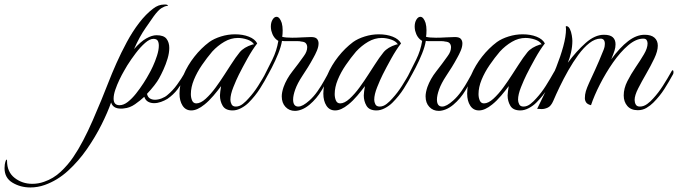

<svg xmlns="http://www.w3.org/2000/svg" viewBox="-423 -479 2984 845"><path d="M-226 335Q-257 346 -289 346Q-333 346 -368 325Q-403 304 -403 261Q-403 253 -402 245.5Q-401 238 -398 229Q-395 222 -393.5 223.5Q-392 225 -392 229Q-392 278 -358.5 304Q-325 330 -281 330Q-254 330 -229 321Q-188 307 -156 277Q-124 247 -101 213Q-79 181 -57 139Q-35 97 -15 51Q5 5 23 -38.5Q41 -82 54 -116Q69 -155 89.5 -201Q110 -247 135 -293.5Q160 -340 189.5 -378.5Q219 -417 251 -441Q274 -459 299 -459Q303 -459 306.5 -459Q310 -459 314 -457Q316 -456 316 -454.5Q316 -453 312 -453Q302 -452 288 -443.5Q274 -435 254 -408Q246 -396 218.5 -357Q191 -318 167 -263Q196 -296 221 -310Q246 -324 266 -324Q298 -324 310 -308Q322 -292 322 -268Q322 -246 314.5 -221Q307 -196 296.5 -173Q286 -150 277 -134Q270 -121 256 -103Q242 -85 224 -66Q227 -52 236.5 -46Q246 -40 259 -40Q273 -40 288.5 -46Q304 -52 314 -61Q337 -80 356 -106Q375 -132 391 -160Q392 -162 392.5 -162Q393 -162 393 -162Q395 -162 395 -153Q395 -149 395 -145.5Q395 -142 393 -139Q376 -109 358 -85.5Q340 -62 314 -44Q301 -36 285.5 -30.5Q270 -25 255 -25Q240 -25 228.5 -31.5Q217 -38 212 -53Q195 -37 171.5 -20.5Q148 -4 123 -2Q119 -1 115.5 -1Q112 -1 109 -1Q74 -1 66 -28Q51 15 24 69Q-3 123 -40 176.5Q-77 230 -123.5 272.5Q-170 315 -226 335ZM103 -16Q121 -16 139.5 -30.5Q158 -45 175.5 -67Q193 -89 208.5 -113Q224 -137 234 -156Q240 -166 250 -187.5Q260 -209 268 -234Q276 -259 276 -278Q276 -292 271 -300Q266 -308 252 -308Q236 -308 215.5 -290Q195 -272 174.5 -245Q154 -218 137 -191Q133 -184 123 -167Q113 -150 102.5 -128Q92 -106 84.5 -84Q77 -62 77 -45Q77 -16 103 -16Z M601 7Q569 7 557 -13.5Q545 -34 545 -59Q545 -64 546.5 -76.5Q548 -89 550 -100Q536 -81 516.5 -58Q497 -35 477 -19Q445 7 419 7Q394 7 380.5 -14Q367 -35 367 -67Q367 -108 385 -150Q403 -192 432.5 -229.5Q462 -267 498 -294Q519 -309 549.5 -318.5Q580 -328 611 -328Q646 -328 672.5 -317.5Q699 -307 709 -288Q688 -261 666 -221.5Q644 -182 628 -150Q617 -128 604 -95.5Q591 -63 591 -40Q591 -30 596 -20Q601 -10 615 -10Q631 -10 646 -22Q661 -34 671 -46Q694 -71 713 -101Q732 -131 751 -165Q754 -169 757 -169Q761 -169 761 -163Q761 -158 759 -155Q742 -122 721 -89Q700 -56 671 -27Q657 -13 638 -3Q619 7 601 7ZM441 -24Q460 -24 482.5 -44.5Q505 -65 526.5 -94.5Q548 -124 565.5 -151.5Q583 -179 593 -194Q614 -227 632 -249Q650 -271 688 -283Q690 -283 691.5 -283.5Q693 -284 695 -284Q686 -298 665 -305Q644 -312 624 -312Q593 -312 564 -295Q535 -278 511 -252Q488 -225 466 -193Q444 -161 430.5 -128Q417 -95 417 -65Q417 -49 422.5 -36.5Q428 -24 441 -24Z M939 -18Q922 -4 905.5 2.5Q889 9 875 9Q850 9 833.5 -8.5Q817 -26 817 -55Q817 -72 825 -96Q838 -132 864 -165Q890 -198 914 -232Q929 -252 929 -271Q929 -281 923.5 -288Q918 -295 904 -296Q896 -298 886 -298Q876 -298 866 -298H838Q832 -298 827 -298Q822 -298 818 -299Q814 -274 801.5 -243Q789 -212 773 -181Q757 -150 742 -125Q738 -119 735 -119Q732 -119 732 -125Q732 -132 735 -136Q756 -177 775.5 -216.5Q795 -256 802 -299Q779 -312 771 -344Q770 -349 769.5 -353.5Q769 -358 769 -362Q769 -380 776.5 -392.5Q784 -405 794 -405Q808 -405 817 -378Q819 -371 820 -362.5Q821 -354 821 -346Q821 -337 820.5 -329.5Q820 -322 819 -317Q826 -315 837.5 -314Q849 -313 863 -313Q884 -313 907 -314.5Q930 -316 946 -316Q965 -316 972 -308Q979 -300 979 -288Q979 -273 971.5 -255.5Q964 -238 957 -226Q944 -202 932.5 -183.5Q921 -165 907 -144Q886 -112 876.5 -85.5Q867 -59 867 -41Q867 -10 890 -10Q909 -10 939 -37Q958 -54 974.5 -77.5Q991 -101 1004.5 -125.5Q1018 -150 1027 -166Q1029 -169 1031 -169Q1035 -169 1035 -161Q1035 -155 1032 -150Q1015 -119 993 -82Q971 -45 939 -18Z M1234 7Q1202 7 1190 -13.5Q1178 -34 1178 -59Q1178 -64 1179.5 -76.5Q1181 -89 1183 -100Q1169 -81 1149.5 -58Q1130 -35 1110 -19Q1078 7 1052 7Q1027 7 1013.5 -14Q1000 -35 1000 -67Q1000 -108 1018 -150Q1036 -192 1065.5 -229.5Q1095 -267 1131 -294Q1152 -309 1182.5 -318.5Q1213 -328 1244 -328Q1279 -328 1305.5 -317.5Q1332 -307 1342 -288Q1321 -261 1299 -221.5Q1277 -182 1261 -150Q1250 -128 1237 -95.5Q1224 -63 1224 -40Q1224 -30 1229 -20Q1234 -10 1248 -10Q1264 -10 1279 -22Q1294 -34 1304 -46Q1327 -71 1346 -101Q1365 -131 1384 -165Q1387 -169 1390 -169Q1394 -169 1394 -163Q1394 -158 1392 -155Q1375 -122 1354 -89Q1333 -56 1304 -27Q1290 -13 1271 -3Q1252 7 1234 7ZM1074 -24Q1093 -24 1115.5 -44.5Q1138 -65 1159.5 -94.5Q1181 -124 1198.5 -151.5Q1216 -179 1226 -194Q1247 -227 1265 -249Q1283 -271 1321 -283Q1323 -283 1324.5 -283.5Q1326 -284 1328 -284Q1319 -298 1298 -305Q1277 -312 1257 -312Q1226 -312 1197 -295Q1168 -278 1144 -252Q1121 -225 1099 -193Q1077 -161 1063.5 -128Q1050 -95 1050 -65Q1050 -49 1055.5 -36.5Q1061 -24 1074 -24Z M1572 -18Q1555 -4 1538.5 2.5Q1522 9 1508 9Q1483 9 1466.5 -8.5Q1450 -26 1450 -55Q1450 -72 1458 -96Q1471 -132 1497 -165Q1523 -198 1547 -232Q1562 -252 1562 -271Q1562 -281 1556.5 -288Q1551 -295 1537 -296Q1529 -298 1519 -298Q1509 -298 1499 -298H1471Q1465 -298 1460 -298Q1455 -298 1451 -299Q1447 -274 1434.5 -243Q1422 -212 1406 -181Q1390 -150 1375 -125Q1371 -119 1368 -119Q1365 -119 1365 -125Q1365 -132 1368 -136Q1389 -177 1408.5 -216.5Q1428 -256 1435 -299Q1412 -312 1404 -344Q1403 -349 1402.5 -353.5Q1402 -358 1402 -362Q1402 -380 1409.5 -392.5Q1417 -405 1427 -405Q1441 -405 1450 -378Q1452 -371 1453 -362.5Q1454 -354 1454 -346Q1454 -337 1453.5 -329.5Q1453 -322 1452 -317Q1459 -315 1470.5 -314Q1482 -313 1496 -313Q1517 -313 1540 -314.5Q1563 -316 1579 -316Q1598 -316 1605 -308Q1612 -300 1612 -288Q1612 -273 1604.5 -255.5Q1597 -238 1590 -226Q1577 -202 1565.5 -183.5Q1554 -165 1540 -144Q1519 -112 1509.5 -85.5Q1500 -59 1500 -41Q1500 -10 1523 -10Q1542 -10 1572 -37Q1591 -54 1607.5 -77.5Q1624 -101 1637.5 -125.5Q1651 -150 1660 -166Q1662 -169 1664 -169Q1668 -169 1668 -161Q1668 -155 1665 -150Q1648 -119 1626 -82Q1604 -45 1572 -18Z M1867 7Q1835 7 1823 -13.5Q1811 -34 1811 -59Q1811 -64 1812.5 -76.5Q1814 -89 1816 -100Q1802 -81 1782.5 -58Q1763 -35 1743 -19Q1711 7 1685 7Q1660 7 1646.5 -14Q1633 -35 1633 -67Q1633 -108 1651 -150Q1669 -192 1698.5 -229.5Q1728 -267 1764 -294Q1785 -309 1815.5 -318.5Q1846 -328 1877 -328Q1912 -328 1938.5 -317.5Q1965 -307 1975 -288Q1954 -261 1932 -221.5Q1910 -182 1894 -150Q1883 -128 1870 -95.5Q1857 -63 1857 -40Q1857 -30 1862 -20Q1867 -10 1881 -10Q1897 -10 1912 -22Q1927 -34 1937 -46Q1960 -71 1979 -101Q1998 -131 2017 -165Q2020 -169 2023 -169Q2027 -169 2027 -163Q2027 -158 2025 -155Q2008 -122 1987 -89Q1966 -56 1937 -27Q1923 -13 1904 -3Q1885 7 1867 7ZM1707 -24Q1726 -24 1748.5 -44.5Q1771 -65 1792.5 -94.5Q1814 -124 1831.5 -151.5Q1849 -179 1859 -194Q1880 -227 1898 -249Q1916 -271 1954 -283Q1956 -283 1957.5 -283.5Q1959 -284 1961 -284Q1952 -298 1931 -305Q1910 -312 1890 -312Q1859 -312 1830 -295Q1801 -278 1777 -252Q1754 -225 1732 -193Q1710 -161 1696.5 -128Q1683 -95 1683 -65Q1683 -49 1688.5 -36.5Q1694 -24 1707 -24Z M2384 6Q2354 6 2338 -12.5Q2322 -31 2322 -59Q2322 -90 2338 -121.5Q2354 -153 2374.5 -183Q2395 -213 2411 -240Q2427 -267 2427 -288Q2427 -296 2423 -302.5Q2419 -309 2408 -309Q2376 -309 2341.5 -279.5Q2307 -250 2275 -204Q2243 -158 2217.5 -108Q2192 -58 2178 -16Q2162 -20 2156.5 -28.5Q2151 -37 2151 -47Q2151 -63 2155.5 -78Q2160 -93 2170 -115Q2180 -137 2196 -171.5Q2212 -206 2234 -261Q2237 -269 2238 -275Q2239 -281 2239 -286Q2239 -309 2220 -309Q2196 -309 2171 -289.5Q2146 -270 2122.5 -238Q2099 -206 2078 -169Q2057 -132 2040 -96.5Q2023 -61 2012 -35Q2002 -12 1988 -5.5Q1974 1 1961 1Q1957 1 1951.5 0.5Q1946 0 1941 0Q1961 -40 1983.5 -87.5Q2006 -135 2025 -183Q2044 -231 2056 -275Q2068 -319 2068 -351Q2068 -355 2067.5 -357Q2067 -359 2067 -361Q2067 -364 2069 -364Q2079 -364 2085 -351.5Q2091 -339 2093.5 -323.5Q2096 -308 2096 -299Q2096 -274 2090 -247.5Q2084 -221 2076 -203Q2114 -254 2154.5 -290Q2195 -326 2235 -326Q2262 -326 2274 -315Q2286 -304 2286 -284Q2286 -270 2281.5 -256Q2277 -242 2267 -218Q2305 -270 2341.5 -298Q2378 -326 2414 -326Q2443 -326 2457.5 -313Q2472 -300 2472 -278Q2472 -254 2456.5 -221.5Q2441 -189 2421 -154.5Q2401 -120 2385.5 -89.5Q2370 -59 2370 -39Q2370 -28 2375 -19Q2380 -10 2393 -10Q2410 -10 2425.5 -21.5Q2441 -33 2452 -46Q2475 -71 2494.5 -101.5Q2514 -132 2533 -166Q2536 -170 2537 -170Q2541 -170 2541 -161Q2541 -155 2539 -152Q2521 -119 2501 -87.5Q2481 -56 2452 -27Q2439 -14 2422 -4Q2405 6 2384 6Z"/></svg>

Font: MonteCarlo
Style: Regular
Weight: 400
Designer: Robert E. Leuschke
Foundry: Robert E. Leuschke
Version: Version 1.010; ttfautohint (v1.8.3)